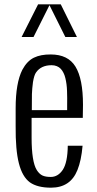

<svg xmlns="http://www.w3.org/2000/svg" viewBox="-20 -848 445 881"><path d="M133.8 -678.2H79.1L154.8 -828.1H258.8L333 -678.2H279.8L207 -824.2ZM126 -342.8H288.1Q288.1 -350.1 288.1 -365.7Q288.6 -381.8 288.3 -398.2Q288.1 -414.6 287.6 -430.4Q287.1 -446.3 285.2 -461.2Q283.2 -476.1 280 -489.3Q276.9 -502.4 271.5 -513.4Q266.1 -524.4 258.8 -532.2Q251.5 -540 240.7 -544.4Q230 -548.8 216.8 -548.8Q168.5 -548.8 145.5 -515.6Q136.7 -503.9 131.3 -471.2Q127.4 -441.9 126.5 -416.5Q126 -400.9 126 -342.8ZM51.8 -270V-351.1Q51.8 -467.3 82.5 -527.8Q104 -567.9 135.5 -583.3Q167 -598.6 212.9 -598.1Q292 -598.1 326.2 -542.5Q360.8 -486.3 360.8 -367.2Q360.8 -337.4 359.9 -307.1H125V-216.8Q125 -105.5 148.9 -67.4Q160.6 -49.3 174.8 -42.7Q189 -36.1 212.9 -36.1Q246.1 -36.1 268.1 -68.8Q290 -102.1 291 -179.2H358.9Q353 -111.3 335.4 -67.9Q303.2 13.2 213.9 13.2Q151.9 13.2 117.2 -11.2Q82.5 -36.6 66.7 -98.4Q50.8 -160.2 51.8 -270Z"/></svg>

Font: VL Oswald
Style: Light
Weight: 300
Designer: vernon adams
Foundry: vernon adams
Version: Version ; ttfautohint (v0.92.18-e454-dirty) -l 8 -r 50 -G 20